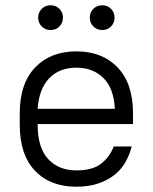

<svg xmlns="http://www.w3.org/2000/svg" viewBox="-20 -702 580 729"><path d="M270 7Q171 7 113 -53.5Q55 -114 55 -228V-272Q55 -385 113.5 -446Q172 -507 270 -507Q368 -507 426.5 -446Q485 -385 485 -272V-231H123V-228Q123 -141 163 -98Q203 -55 270 -55Q332 -55 364.5 -81Q397 -107 412 -146H480Q472 -114 456 -86Q440 -58 414 -37.5Q388 -17 352 -5Q316 7 270 7ZM270 -445Q205 -445 166.5 -404.5Q128 -364 123 -289H416Q412 -367 372.5 -406Q333 -445 270 -445ZM172 -588Q152 -588 138.5 -601.5Q125 -615 125 -635Q125 -655 138.5 -668.5Q152 -682 172 -682Q192 -682 205.5 -668.5Q219 -655 219 -635Q219 -615 205.5 -601.5Q192 -588 172 -588ZM368 -588Q348 -588 334.5 -601.5Q321 -615 321 -635Q321 -655 334.5 -668.5Q348 -682 368 -682Q388 -682 401.5 -668.5Q415 -655 415 -635Q415 -615 401.5 -601.5Q388 -588 368 -588Z"/></svg>

Font: PT Root UI Web
Style: Regular
Weight: 400
Designer: Vitaly Kuzmin
Foundry: ParaType Ltd.
Version: Version 1.000W